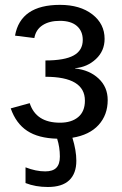

<svg xmlns="http://www.w3.org/2000/svg" viewBox="-20 -558 498 786"><path d="M84.5 127Q127 143.6 165 143.6Q196.3 143.6 210.7 128.7Q225.1 113.8 225.1 83Q225.1 44.4 213.9 9.8Q136.7 7.8 91.1 -22.5Q45.4 -52.7 23.9 -114.3L101.6 -135.7Q127.4 -55.7 225.6 -55.7Q272.5 -55.7 300 -78.6Q327.6 -101.6 327.6 -146Q327.6 -243.7 166 -243.7V-310.5Q244.6 -310.5 281.7 -331.1Q318.8 -351.6 318.8 -394.5Q318.8 -430.7 294.7 -451.7Q270.5 -472.7 225.1 -472.7Q181.6 -472.7 154.1 -454.6Q126.5 -436.5 120.6 -402.3L41.5 -412.1Q64 -538.1 225.6 -538.1Q307.6 -538.1 357.9 -499.3Q408.2 -460.4 408.2 -398.9Q408.2 -349.6 372.8 -316.4Q337.4 -283.2 287.1 -278.8V-277.8Q346.2 -271.5 383.5 -236.6Q420.9 -201.7 420.9 -148.4Q420.9 -87.4 383.5 -46.4Q346.2 -5.4 276.4 5.9Q292.5 58.1 292.5 100.1Q292.5 152.3 263.4 179.9Q234.4 207.5 175.8 207.5Q125.5 207.5 84.5 191.4Z"/></svg>

Font: Liberation Sans
Style: Regular
Weight: 400
Designer: Steve Matteson
Foundry: Ascender Corporation
Version: Version 2.00.1